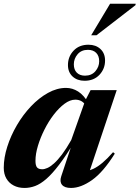

<svg xmlns="http://www.w3.org/2000/svg" viewBox="-22 -962 724 996"><path d="M295.5 -47 357 -231.5 366 -229.5Q321 -155 285 -107.8Q249 -60.5 218.5 -34Q188 -7.5 160.5 2.8Q133 13 105 13Q73 13 48.8 0.2Q24.5 -12.5 11 -36Q-2.5 -59.5 -2.5 -91.5Q-2.5 -144 15.8 -201.2Q34 -258.5 65.8 -312.8Q97.5 -367 138.8 -410.5Q180 -454 226.8 -480Q273.5 -506 320.5 -506Q354 -506 383.5 -487.2Q413 -468.5 437 -427L427.5 -407Q417 -427 402.5 -436Q388 -445 368.5 -445Q341.5 -445 312.8 -423.8Q284 -402.5 257 -367.5Q230 -332.5 208.8 -290.2Q187.5 -248 174.8 -205.8Q162 -163.5 162 -128Q162 -103 170.2 -93.5Q178.5 -84 197 -84Q209 -84 224.2 -90.8Q239.5 -97.5 258.5 -114.5Q277.5 -131.5 299.8 -161Q322 -190.5 347.5 -235.5L420 -440L448 -494.5H583.5L434.5 -49.5L419.5 -72.5Q439.5 -75.5 462 -86Q484.5 -96.5 509.8 -117.8Q535 -139 564.5 -172.5L573.5 -165Q513.5 -69 455.5 -28Q397.5 13 346.5 13Q313 13 299.8 -3.2Q286.5 -19.5 295.5 -47ZM437 -730Q475 -730 499 -707.8Q523 -685.5 523 -648Q523 -605 494 -574Q465 -543 416.5 -543Q378.5 -543 354.5 -565.2Q330.5 -587.5 330.5 -624.5Q330.5 -668 359.5 -699Q388.5 -730 437 -730ZM419 -569.5Q453 -569.5 472.8 -592.5Q492.5 -615.5 492.5 -644.5Q492.5 -672 477 -687.8Q461.5 -703.5 434 -703.5Q400 -703.5 380.5 -680.5Q361 -657.5 361 -628.5Q361 -600.5 376.5 -585Q392 -569.5 419 -569.5ZM451 -779 549 -942.5H682L680.5 -935L478.5 -779Z"/></svg>

Font: Newsreader 60pt
Style: Bold Italic
Weight: 700
Italic angle: -17°
Designer: Hugues Gentile
Foundry: Production Type
Version: Version 1.003